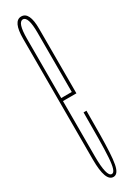

<svg xmlns="http://www.w3.org/2000/svg" viewBox="-173 -618 445 631"><g transform="rotate(-30 50.0 -302.0)"><path d="M47.5 3Q17 3 17 -80.5Q17 -164 17 -301Q17 -472.5 17 -539Q17 -605.5 48 -605.5Q79 -605.5 79 -541.5Q79 -477.5 79 -301Q79 -299 79 -296H24V-307.5H72L68 -302Q68 -470.5 68 -532.5Q68 -594.5 48 -594.5Q28 -594.5 28 -532.5Q28 -470.5 28 -302Q28 -166 28 -87Q28 -8 47.5 -8ZM47.5 -8Q55 -8 59.2 -20.8Q63.5 -33.5 65.2 -60.2Q67 -87 67.5 -129.2Q68 -171.5 68 -230H79Q79 -179 78.5 -140.5Q78 -102 76.5 -74.5Q75 -47 71.8 -30Q68.5 -13 62.5 -5Q56.5 3 47.5 3L46 -2Z"/></g></svg>

Font: Anybody UltraCondensed Thin
Style: Regular
Weight: 100
Width: 1
Designer: Tyler Finck
Foundry: Etcetera Type Company
Version: Version 1.110